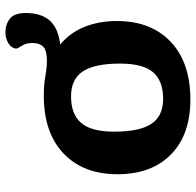

<svg xmlns="http://www.w3.org/2000/svg" viewBox="-27 -683 722 708"><g transform="rotate(-90 334.0 -329.0)"><path d="M640 -595.5Q640 -537.5 611.8 -506.2Q583.5 -475 524 -468Q568.5 -430.5 589.5 -377Q610.5 -323.5 610.5 -259.5Q610.5 -133 533.8 -60.5Q457 12 321 12Q191 12 118.2 -59.8Q45.5 -131.5 45.5 -256.5Q45.5 -383 122.2 -455.8Q199 -528.5 335 -528.5Q375.5 -528.5 407 -522.8Q438.5 -517 464 -517Q502 -517 515.8 -530.8Q529.5 -544.5 529.5 -569.5Q529.5 -594 519.2 -609.2Q509 -624.5 509 -630Q509.5 -646.5 527.2 -658.2Q545 -670 568.5 -670Q598 -670 619 -653.5Q640 -637 640 -595.5ZM323.5 -88.5Q390 -88.5 421.8 -125.8Q453.5 -163 453.5 -247.5Q453.5 -341 424.8 -384.5Q396 -428 332.5 -428Q266.5 -428 234.5 -390.5Q202.5 -353 202.5 -269Q202.5 -175.5 231.2 -132Q260 -88.5 323.5 -88.5Z"/></g></svg>

Font: Newsreader 6pt SemiBold
Style: Regular
Weight: 600
Designer: Hugues Gentile
Foundry: Production Type
Version: Version 1.003; ttfautohint (v1.8.3)